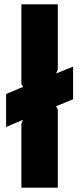

<svg xmlns="http://www.w3.org/2000/svg" viewBox="-20 -860 362 880"><path d="M315 -555V-405L237 -373L245 -358V0H78V-292L85 -311L8 -278V-429L86 -462L78 -475V-840H245V-541L237 -523Z"/></svg>

Font: Sinkin Sans 700 Bold
Style: Bold
Weight: 700
Designer: Keith Bates
Foundry: K-Type
Version: Sinkin Sans (version 1.0)  by Keith Bates   •   © 2014   www